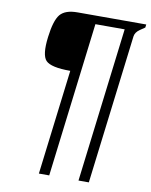

<svg xmlns="http://www.w3.org/2000/svg" viewBox="-91 -716 762 969"><g transform="rotate(10 289.5 -231.5)"><path d="M577 -633 579 -649H227C185 -649 156 -639 138 -618C121 -597 109 -558 102 -501C94 -438 99 -398 116 -380C134 -361 176 -352 242 -352L176 186H229L326 -606H476L379 186H432L526 -579C528 -593 536 -605 552 -616Z"/></g></svg>

Font: Gamestation Text
Style: Italic
Weight: 400
Designer: Jonas Hecksher
Foundry: Jonas Hecksher, Playtypeª, e-types AS
Version: Version 1.003